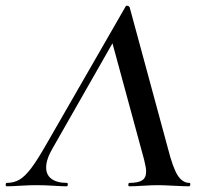

<svg xmlns="http://www.w3.org/2000/svg" viewBox="-58 -654 718 674"><path d="M-38 -5Q-38 -12 -34 -12Q-9 -12 10.5 -23.5Q30 -35 51.5 -63.5Q73 -92 105 -148L384 -633Q384 -634 387 -634Q390 -634 393 -632.5Q396 -631 397 -629L531 -135Q549 -64 566 -38Q583 -12 607 -12Q610 -12 610 -8Q610 -5 609 -2.5Q608 0 606 0Q589 0 551 -2Q515 -4 496 -4Q476 -4 444 -2Q414 0 396 0Q392 0 392.5 -6Q393 -12 396 -12Q427 -12 441 -21Q455 -30 455 -52Q455 -65 448 -93L333 -516L383 -583L127 -134Q104 -95 104 -66Q104 -40 123 -26Q142 -12 177 -12Q180 -12 180 -7Q180 0 176 0Q160 0 130 -2Q96 -4 70 -4Q45 -4 13 -2Q-17 0 -35 0Q-38 0 -38 -5Z"/></svg>

Font: Cormorant Garamond SemiBold
Style: Italic
Weight: 600
Italic angle: -10°
Designer: Christian Thalmann (Catharsis Fonts)
Foundry: Catharsis Fonts
Version: Version 4.000